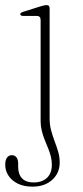

<svg xmlns="http://www.w3.org/2000/svg" viewBox="-29 -482 317 735"><path d="M161 -27.5Q161 -4 166.8 17.2Q172.5 38.5 180.2 59Q188 79.5 193.8 99.2Q199.5 119 199.5 140Q199.5 180.5 170.8 206.5Q142 232.5 95.5 232.5Q62.5 232.5 39.2 221Q16 209.5 3.5 190.5Q-9 171.5 -9 148.5Q-9 130.5 -2 121.2Q5 112 16.5 112Q27.5 112 34 120.5Q40.5 129 40.5 143.5V156Q40.5 185 55.5 200.8Q70.5 216.5 100.5 216.5Q133.5 216 151.5 198.2Q169.5 180.5 169.5 148.5Q169.5 131.5 165.2 115.5Q161 99.5 154.5 83.8Q148 68 141.5 51.8Q135 35.5 130.8 18Q126.5 0.5 126.5 -18V-405Q126.5 -413 123 -417Q119.5 -421 110.5 -421H61.5Q54.5 -421 51.5 -422.8Q48.5 -424.5 48.5 -427.5Q48.5 -433.5 60.5 -437L124 -457Q133 -460 139.2 -461.2Q145.5 -462.5 149 -462.5Q155.5 -462.5 158.2 -459.2Q161 -456 161 -449Z"/></svg>

Font: Fraunces Thin
Style: Regular
Weight: 250
Version: Version 1.000;[b76b70a41]